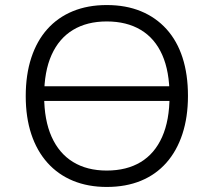

<svg xmlns="http://www.w3.org/2000/svg" viewBox="-20 -733 847 761"><path d="M133 -333V-391H697V-333ZM403 8Q329 8 269.5 -16.5Q210 -41 168 -88Q126 -135 104 -201.5Q82 -268 82 -352Q82 -437 104 -504Q126 -571 167.5 -617.5Q209 -664 268.5 -688.5Q328 -713 403 -713Q479 -713 538.5 -688.5Q598 -664 640 -617.5Q682 -571 703.5 -504.5Q725 -438 725 -353Q725 -269 703 -202Q681 -135 639.5 -88Q598 -41 538.5 -16.5Q479 8 403 8ZM403 -57Q482 -57 537.5 -90.5Q593 -124 622.5 -190Q652 -256 652 -353Q652 -450 623 -515.5Q594 -581 538 -614.5Q482 -648 403 -648Q325 -648 269.5 -614.5Q214 -581 184.5 -515.5Q155 -450 155 -353Q155 -257 184.5 -191Q214 -125 269.5 -91Q325 -57 403 -57Z"/></svg>

Font: Nunito Sans 7pt Light
Style: Regular
Weight: 300
Designer: Vernon Adams
Foundry: Vernon Adams
Version: Version 3.101;gftools[0.9.27]